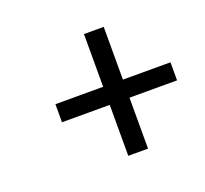

<svg xmlns="http://www.w3.org/2000/svg" viewBox="-74 -485 562 526"><g transform="rotate(-20 207.0 -221.5)"><path d="M413.6 -192.4H274.9V-43.9H217.3V-192.4H78.1V-245.1H217.3V-398.9H274.9V-245.1H413.6Z"/></g></svg>

Font: Meera
Style: Regular
Weight: 400
Designer: Hussain KH and Suresh P for Swathanthra Malayalam Computing (SMC)
Version: Version 7.0.0+20221109